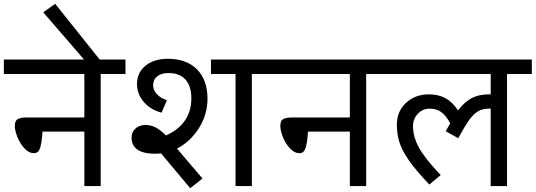

<svg xmlns="http://www.w3.org/2000/svg" viewBox="-40 -968 2787 999"><path d="M483.9 -583V0H398.9V-283.2H181.2Q177.2 -223.1 168.2 -197Q159.2 -170.9 137.2 -170.9Q110.4 -170.9 87.2 -196Q64 -221.2 50.5 -255.1Q37.1 -289.1 37.1 -312Q37.1 -339.8 52 -348.4Q66.9 -356.9 101.1 -356.9H398.9V-583H-20V-658.2H612.8V-583Z M247.1 -948.2 486.8 -647.9H406.2L185.1 -903.8Z M880.9 -194.8 1013.7 -39.1 949.7 11.2 797.9 -169.9Q777.8 -168 768.6 -168Q644.5 -168 644.5 -252.9Q644.5 -280.8 665 -299.3Q685.5 -317.9 717.8 -317.9Q744.6 -317.9 770.3 -304.4Q795.9 -291 823.7 -263.2Q888.7 -292 922.1 -341.1Q955.6 -390.1 955.6 -456.1Q955.6 -520 925 -554Q894.5 -587.9 836.9 -587.9Q799.8 -587.9 778.3 -571Q756.8 -554.2 756.8 -523.9Q756.8 -499 776.4 -478Q795.9 -457 828.6 -446.8L800.8 -381.8Q742.7 -397 707.8 -438Q672.9 -479 672.9 -530.8Q672.9 -589.8 716.8 -626Q760.7 -662.1 833.5 -662.1Q930.7 -662.1 985.1 -606.9Q1039.6 -551.8 1039.6 -454.1Q1039.6 -372.1 995.1 -301.5Q950.7 -231 880.9 -194.8ZM1270.5 -583V0H1185.5V-583H1057.6V-658.2H1399.9V-583Z M1865.2 -583V0H1780.3V-283.2H1562.5Q1558.6 -223.1 1549.6 -197Q1540.5 -170.9 1518.6 -170.9Q1491.7 -170.9 1468.5 -196Q1445.3 -221.2 1431.9 -255.1Q1418.5 -289.1 1418.5 -312Q1418.5 -339.8 1433.3 -348.4Q1448.2 -356.9 1482.4 -356.9H1780.3V-583H1361.3V-658.2H1994.1V-583Z M2598.1 -583V0H2513.2V-402.8H2503.9Q2469.7 -402.8 2445.8 -387.9Q2421.9 -373 2400.4 -342.5Q2378.9 -312 2344.2 -249L2279.3 -285.2L2302.2 -326.2Q2283.2 -363.3 2258.1 -383.1Q2232.9 -402.8 2196.3 -402.8Q2159.2 -402.8 2134 -376Q2108.9 -349.1 2108.9 -311Q2108.9 -256.8 2139.9 -200Q2170.9 -143.1 2252.9 -57.1L2193.8 -7.8Q2124 -81.1 2087.6 -133.5Q2051.3 -186 2038.1 -228Q2024.9 -270 2024.9 -318.8Q2024.9 -388.7 2072.5 -432.9Q2120.1 -477.1 2192.9 -477.1Q2240.7 -477.1 2277.8 -457Q2314.9 -437 2343.3 -393.1Q2373 -434.1 2411.1 -455.6Q2449.2 -477.1 2503.9 -477.1H2513.2V-583H1966.3V-658.2H2727.1V-583Z"/></svg>

Font: Sarala
Style: Regular
Weight: 400
Designer: Andres Torresi
Foundry: Huerta Tipografica
Version: Version 1.004;PS 001.003;hotconv 1.0.70;makeotf.lib2.5.58329